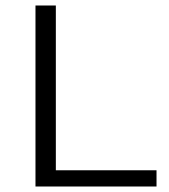

<svg xmlns="http://www.w3.org/2000/svg" viewBox="-20 -678 613 698"><path d="M549 -59V0H109V-658H183V-59Z"/></svg>

Font: Ysabeau SC
Style: Regular
Weight: 400
Designer: Christian Thalmann (Catharsis Fonts)
Version: Version 0.003